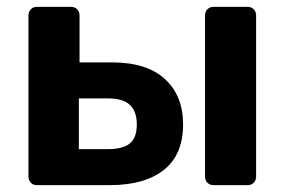

<svg xmlns="http://www.w3.org/2000/svg" viewBox="-20 -540 833 560"><path d="M87 0Q77 0 70 -7Q63 -14 63 -25V-495Q63 -506 70 -513Q77 -520 87 -520H188Q198 -520 205 -513Q212 -506 212 -495V-358H307Q408 -358 461 -309.5Q514 -261 514 -177Q514 -89 458 -44.5Q402 0 300 0ZM210 -105H294Q338 -105 358.5 -121.5Q379 -138 379 -177Q379 -215 359 -234Q339 -253 294 -253H210ZM603 0Q592 0 585 -7Q578 -14 578 -25V-495Q578 -506 585 -513Q592 -520 603 -520H703Q713 -520 720 -513Q727 -506 727 -495V-25Q727 -14 720 -7Q713 0 703 0Z"/></svg>

Font: Rubik SemiBold
Style: Regular
Weight: 600
Designer: Hubert and Fischer
Foundry: Hubert and Fischer
Version: Version 2.300;gftools[0.9.30]